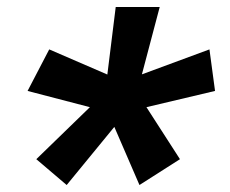

<svg xmlns="http://www.w3.org/2000/svg" viewBox="-20 -614 660 550"><path d="M59 -353.5 237.5 -307 84 -158 171 -84 307.5 -250.5 379.5 -84 495.5 -158 399.5 -307 596 -353.5 580 -472.5 386.5 -401 437.5 -594H311.5L287.5 -400.5L121 -472.5Z"/></svg>

Font: Monaspace Krypton SemiBold
Style: Italic
Weight: 600
Italic angle: -11°
Designer: Riley Cran & the Lettermatic Team
Foundry: Lettermatic
Version: Version 1.101 (Monaspace Krypton)